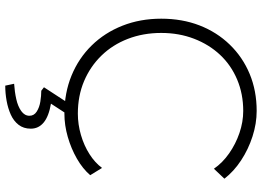

<svg xmlns="http://www.w3.org/2000/svg" viewBox="-150 -594 975 714"><g transform="rotate(90 337.0 -237.5)"><path d="M50 -350Q50 -428 75 -492.5Q100 -557 146.5 -605Q193 -653 255.5 -679Q318 -705 393 -705Q440 -705 488 -689.5Q536 -674 577 -647Q618 -620 645 -585L608 -546Q586 -578 551 -602.5Q516 -627 475 -641Q434 -655 393 -655Q330 -655 276.5 -632.5Q223 -610 184.5 -569Q146 -528 124.5 -472Q103 -416 103 -350Q103 -283 125 -226Q147 -169 187.5 -127.5Q228 -86 282.5 -63Q337 -40 403 -40Q443 -40 482.5 -51.5Q522 -63 554 -83.5Q586 -104 605 -130L632 -86Q608 -58 570.5 -36.5Q533 -15 489.5 -2.5Q446 10 403 10Q326 10 261.5 -16.5Q197 -43 149.5 -91.5Q102 -140 76 -206Q50 -272 50 -350ZM292 197Q322 195 349 189Q376 183 393.5 170.5Q411 158 411 140Q411 123 395.5 113Q380 103 358.5 99.5Q337 96 318 96L305 86L365 -6H409L366 60Q413 68 436 87Q459 106 459 135Q459 162 444.5 180.5Q430 199 406.5 209.5Q383 220 355 225Q327 230 299 230Z"/></g></svg>

Font: Mach ExtraLight
Style: Regular
Weight: 250
Version: Version 1.002